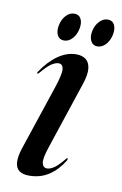

<svg xmlns="http://www.w3.org/2000/svg" viewBox="-72 -628 433 679"><g transform="rotate(10 144.0 -288.0)"><path d="M139 -27.5Q125.5 -27.5 121.5 -43Q117.5 -58.5 132.5 -103L213 -345Q224.5 -379.5 222 -401Q219.5 -422.5 206.5 -432.8Q193.5 -443 171.5 -443Q138.5 -443 106.8 -421Q75 -399 48 -358.5Q47 -356.5 46.5 -354.8Q46 -353 47 -352.5Q49 -352 50.5 -353Q52 -354 54 -356Q76.5 -383 90.8 -392Q105 -401 115.5 -401Q130 -401 132.5 -384.2Q135 -367.5 119.5 -320L40 -82Q30 -51.5 31.2 -31.2Q32.5 -11 45 -1.2Q57.5 8.5 81.5 8.5Q121 8.5 151.5 -11.5Q182 -31.5 203.5 -66.5Q205.5 -70.5 205.8 -72.8Q206 -75 204.5 -75.5Q203 -76 201.8 -75Q200.5 -74 198 -70.5Q177.5 -45.5 163.8 -36.5Q150 -27.5 139 -27.5ZM119.6 -483.5Q103.2 -483.5 95.8 -497.8Q88.4 -512 92.8 -533.5Q97.2 -555.5 110.4 -569.5Q123.6 -583.5 140 -583.5Q156.8 -583.5 164 -569.5Q171.2 -555.5 166.8 -533.5Q162.4 -512 149.4 -497.8Q136.4 -483.5 119.6 -483.5ZM239.6 -483.5Q223.2 -483.5 215.8 -497.8Q208.4 -512 212.4 -533.5Q216.8 -555 230.2 -569.2Q243.6 -583.5 260 -583.5Q276.8 -583.5 284 -569.5Q291.2 -555.5 286.8 -533.5Q282.4 -512 269.2 -497.8Q256 -483.5 239.6 -483.5Z"/></g></svg>

Font: Fraunces 120pt
Style: Italic
Weight: 400
Italic angle: -16°
Version: Version 1.000;[b76b70a41]